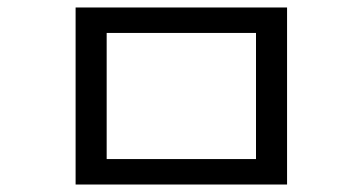

<svg xmlns="http://www.w3.org/2000/svg" viewBox="-20 -494 960 513"><path d="M182 -474H747V-1H182ZM664 -406H265V-69H664Z"/></svg>

Font: lkorean15
Style: Book
Weight: 400
Designer: Jelle Bosma - Monotype Design Team
Foundry: Monotype Imaging Inc.
Version: Version 2.003